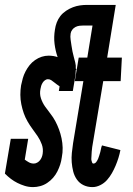

<svg xmlns="http://www.w3.org/2000/svg" viewBox="-23 -755 543 783"><path d="M112 8Q94 8 78 3Q62 -2 48 -9Q34 -16 21.5 -25.5Q9 -35 -3 -47L21 -189H92L78 -104Q86 -98 95 -93Q104 -88 115 -88Q122 -88 129 -92Q136 -96 140.5 -102Q145 -108 147.5 -114.5Q150 -121 151 -128Q154 -148 147.5 -166Q141 -184 130.5 -199.5Q120 -215 109.5 -229Q99 -243 89.5 -259.5Q80 -276 74 -293Q68 -310 64 -329.5Q60 -349 60 -368.5Q60 -388 63 -407Q66 -422 70 -436Q74 -450 81 -463.5Q88 -477 97.5 -489Q107 -501 120 -510Q133 -519 147 -523.5Q161 -528 175 -528Q185 -528 194.5 -526.5Q204 -525 212 -522Q203 -548 199.5 -576Q196 -604 201 -634Q203 -649 208.5 -663.5Q214 -678 223.5 -690Q233 -702 246.5 -711Q260 -720 274.5 -725.5Q289 -731 303.5 -733Q318 -735 332 -735H408L394 -651H318Q310 -651 301.5 -650Q293 -649 285 -645Q277 -641 271.5 -633.5Q266 -626 265 -618Q263 -605 265 -593Q267 -581 268.5 -569Q270 -557 272.5 -545.5Q275 -534 278 -522.5Q281 -511 284 -499.5Q287 -488 286 -475Q287 -475 287.5 -474Q288 -473 289 -473L286 -469Q286 -460 285 -450.5Q284 -441 282 -432L274 -384H217L220 -403Q214 -407 208.5 -411Q203 -415 197.5 -419.5Q192 -424 186 -428Q180 -432 172 -432Q166 -432 160 -427.5Q154 -423 150.5 -417Q147 -411 145 -405Q143 -399 142 -392Q138 -372 144 -354Q150 -336 160.5 -321Q171 -306 182.5 -291.5Q194 -277 202.5 -261Q211 -245 217.5 -227.5Q224 -210 228 -191Q232 -172 232.5 -152.5Q233 -133 229 -113Q227 -98 222.5 -84Q218 -70 211 -56Q204 -42 193.5 -30Q183 -18 169.5 -9Q156 0 141 4Q126 8 112 8ZM354 8Q334 8 317.5 0Q301 -8 290.5 -23Q280 -38 275.5 -56Q271 -74 269.5 -93Q268 -112 270 -131.5Q272 -151 275 -171L317 -424H282L298 -520H333L368 -735H449L414 -520H474L469 -424H398L353 -155Q353 -150 352 -145.5Q351 -141 351 -136.5Q351 -132 350.5 -127.5Q350 -123 350 -118.5Q350 -114 349.5 -109.5Q349 -105 350 -101Q351 -97 352.5 -92.5Q354 -88 358 -88Q365 -88 370 -95Q375 -102 377.5 -108.5Q380 -115 382 -121.5Q384 -128 386 -135Q388 -142 389 -148.5Q390 -155 393 -162L468 -143Q465 -127 460 -111Q455 -95 448.5 -79.5Q442 -64 433.5 -49Q425 -34 413.5 -21Q402 -8 386 0Q370 8 354 8Z"/></svg>

Font: Iosevka Curly Slab
Style: Bold Italic
Weight: 700
Italic angle: -9°
Monospace: yes
Designer: Belleve Invis
Foundry: Belleve Invis
Version: Version 22.1.2; ttfautohint (v1.8.4)